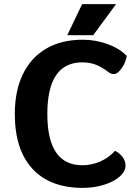

<svg xmlns="http://www.w3.org/2000/svg" viewBox="-20 -903 676 933"><path d="M52 -349Q52 -462 91.5 -543Q131 -624 205 -667Q279 -710 382 -710Q445 -710 503.5 -688.5Q562 -667 596 -631Q591 -599 571 -571Q551 -543 534 -543Q520 -543 508 -552Q474 -578 444.5 -589Q415 -600 380 -600Q210 -600 210 -349Q210 -100 380 -100Q425 -100 466.5 -118Q508 -136 539 -170Q562 -159 576 -139.5Q590 -120 590 -99Q590 -70 561.5 -45Q533 -20 485 -5Q437 10 382 10Q223 10 137.5 -83Q52 -176 52 -349ZM379 -883H544L433 -732H307Z"/></svg>

Font: Krub
Style: Bold
Weight: 700
Version: Version 1.000; ttfautohint (v1.6)